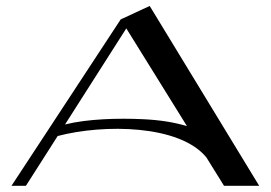

<svg xmlns="http://www.w3.org/2000/svg" viewBox="-20 -633 896 635"><path d="M837.2 -18.5 475.1 -613.3 379.3 -568.9 379.2 -568.9 18 -18.5H65.7L170.7 -183.1C322.7 -223.3 574.6 -220.8 662.7 -112.2L720.9 -18.5ZM452.2 -238.8C371.4 -242.6 269.6 -240 195.1 -221.4L397.7 -539.1L598.4 -215.8C555.2 -228.9 508.2 -236.2 452.2 -238.8Z"/></svg>

Font: Novoposelensky
Style: Regular
Weight: 400
Designer: Sasha Pavljenko
Version: Version 1.002;Fontself Maker 3.5.4